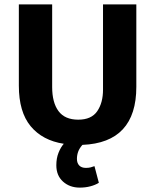

<svg xmlns="http://www.w3.org/2000/svg" viewBox="-20 -650 708 876"><path d="M66 -630H218V-253Q218 -182 247 -143Q276 -104 337 -104Q397 -104 423.5 -142.5Q450 -181 450 -241V-630H602V-254Q602 1 356 11Q342 27 336.5 42.5Q331 58 331 75Q331 94 341.5 105Q352 116 372 116Q385 116 394 113.5Q403 111 411 108L431 184Q415 194 392.5 200Q370 206 344 206Q298 206 267.5 178.5Q237 151 237 104Q237 72 247 47Q257 22 271 6Q174 -9 120 -74Q66 -139 66 -259Z"/></svg>

Font: Mukta Malar ExtraBold
Style: Regular
Weight: 800
Designer: Aadarsh Rajan, Girish Dalvi, Yashodeep Gholap
Foundry: Ek Type
Version: Version 2.538;PS 1.000;hotconv 16.6.51;makeotf.lib2.5.65220;